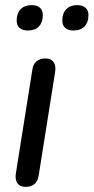

<svg xmlns="http://www.w3.org/2000/svg" viewBox="-20 -722 365 749"><path d="M79 7Q58 7 48 -7Q38 -21 42 -46L106 -449Q109 -472 122.5 -483Q136 -494 158 -494Q179 -494 189 -480Q199 -466 195 -441L131 -38Q128 -16 115 -4.5Q102 7 79 7ZM266 -603Q246 -603 234.5 -613Q223 -623 223 -642Q223 -670 238.5 -686Q254 -702 281 -702Q302 -702 313.5 -692Q325 -682 325 -663Q325 -635 310 -619Q295 -603 266 -603ZM89 -603Q68 -603 56.5 -613Q45 -623 45 -642Q45 -670 60.5 -686Q76 -702 103 -702Q124 -702 135.5 -692Q147 -682 147 -663Q147 -635 132 -619Q117 -603 89 -603Z"/></svg>

Font: Nunito ExtraLight Medium
Style: Italic
Weight: 500
Italic angle: -9°
Version: Version 3.602